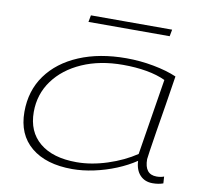

<svg xmlns="http://www.w3.org/2000/svg" viewBox="-80 -797 959 894"><g transform="rotate(10 400.0 -350.0)"><path d="M697 10Q660 10 637.5 -14Q615 -38 613 -81Q573 -54 523 -33.5Q473 -13 419.5 -1.5Q366 10 317 10Q193 10 122.5 -48.5Q52 -107 52 -214Q52 -314 105 -387.5Q158 -461 254 -501.5Q350 -542 477 -542Q542 -542 606 -530Q670 -518 716 -498Q706 -431 694.5 -361.5Q683 -292 673.5 -233Q664 -174 658.5 -136.5Q653 -99 653 -96Q653 -24 710 -24Q730 -24 745 -30L747 2Q725 10 697 10ZM610 -113 668 -473Q630 -491 578.5 -500Q527 -509 467 -509Q358 -509 274 -472Q190 -435 142.5 -370Q95 -305 95 -221Q95 -128 157 -76.5Q219 -25 331 -25Q401 -25 476.5 -49.5Q552 -74 610 -113ZM273 -678 279 -710H663L657 -678Z"/></g></svg>

Font: Georama ExtraExtended ExtraLight
Style: Italic
Weight: 200
Width: 8
Italic angle: -9°
Designer: Jean-Baptiste Levee
Foundry: Production Type
Version: Version 1.000